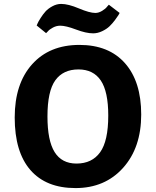

<svg xmlns="http://www.w3.org/2000/svg" viewBox="-20 -946 795 979"><path d="M215 -777 167 -816Q169 -820 172 -827.5Q175 -835 187 -854Q199 -873 212 -887.5Q225 -902 247 -914Q269 -926 292 -926Q328 -926 382.5 -903Q437 -880 466 -880Q483 -880 500.5 -890.5Q518 -901 526 -912L535 -922L590 -880Q588 -876 584 -869Q580 -862 566.5 -844Q553 -826 538.5 -812Q524 -798 501 -787Q478 -776 455 -776Q419 -776 367.5 -795.5Q316 -815 287 -815Q268 -815 250 -805.5Q232 -796 224 -786ZM385 -717Q535 -717 617.5 -623.5Q700 -530 700 -362Q700 -193 607.5 -90Q515 13 365 13Q215 13 135 -79Q55 -171 55 -347Q55 -519 143.5 -618Q232 -717 385 -717ZM380 -592Q302 -592 262 -536.5Q222 -481 222 -352Q222 -229 258.5 -170.5Q295 -112 370 -112Q449 -112 490.5 -169.5Q532 -227 532 -357Q532 -479 494 -535.5Q456 -592 380 -592Z"/></svg>

Font: BitterBold
Style: Bold
Weight: 700
Designer: Sol Matas
Foundry: Sol Matas
Version: Version 001.001